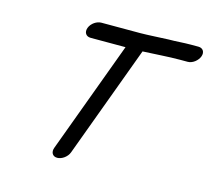

<svg xmlns="http://www.w3.org/2000/svg" viewBox="-105 -800 1069 982"><g transform="rotate(15 429.5 -309.0)"><path d="M756.4 -588H795.4C821.5 -588 847.6 -610 856.1 -633C865.1 -657.3 852.6 -677 828.3 -677H789.3C746.3 -677 713.3 -673 670.4 -673C632.6 -671.7 560.2 -667 522.6 -667H316.6C293.6 -667 265 -649 255.4 -623C246.2 -598.2 258.9 -578 283.7 -578H468.7L249.8 14C241.3 37 251.1 59 277.2 59C302 59 329.7 38.8 338.8 14L558.3 -579.6C629.1 -582.4 691.5 -588 756.4 -588Z"/></g></svg>

Font: Just Breathe
Style: BdObl7
Weight: 400
Foundry: Cannot Into Space Fonts
Version: Version 0.72